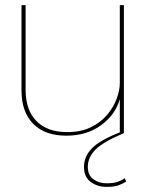

<svg xmlns="http://www.w3.org/2000/svg" viewBox="-20 -520 574 750"><path d="M239 10Q156 10 110 -36Q64 -82 64 -167V-500H80V-169Q80 -90 122.5 -47Q165 -4 242 -4Q296 -4 335 -23Q374 -42 399 -72Q424 -102 436 -135Q448 -168 448 -196V-500H464V0H448V-133Q431 -72 375 -31Q319 10 239 10ZM396 210Q360 210 334 190.5Q308 171 308 132Q308 92 338.5 60Q369 28 448 -3L464 0Q383 34 353 64.5Q323 95 323 132Q323 164 344.5 180Q366 196 396 196Q424 196 440.5 190Q457 184 467 176L473 189Q461 197 444 203.5Q427 210 396 210Z"/></svg>

Font: Prodigy Sans Thin
Style: Regular
Weight: 100
Designer: Wei Huang
Foundry: Wei Huang
Version: Version 1.003; ttfautohint (v1.8.3)